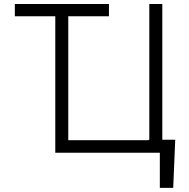

<svg xmlns="http://www.w3.org/2000/svg" viewBox="-20 -747 923 939"><path d="M250.4 0V-667.6H52.6V-727.3H512.8V-667.6H313.9V-61.4H707V-63.6H710.2V-727.3H773.8V-63.6H837L827.1 171.9H761.7V0Z"/></svg>

Font: DeltaSans Light
Style: Regular
Weight: 300
Designer: Rasmus Andersson
Foundry: rsms
Version: Version 3.012